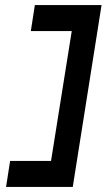

<svg xmlns="http://www.w3.org/2000/svg" viewBox="-20 -670 422 760"><path d="M20 -33 4 70H268L382 -650H118L102 -547H264L182 -33Z"/></svg>

Font: Charger Sport
Style: BlkObl
Weight: 900
Designer: Jasper
Foundry: Cannot Into Space Fonts
Version: Version 1.1